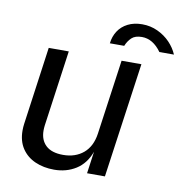

<svg xmlns="http://www.w3.org/2000/svg" viewBox="-80 -777 824 863"><g transform="rotate(10 332.0 -346.0)"><path d="M53 -139Q53 -155 55 -169L104.5 -525H196L147.5 -178.5Q146 -166.5 146 -155.5Q146 -112 172.5 -87.2Q199 -62.5 251 -62.5Q307 -62.5 343.8 -93.5Q380.5 -124.5 389 -183.5L437 -525H527.5L453.5 0H372L386 -100.5Q365.5 -44.5 322 -17.2Q278.5 10 223 10Q174.5 10 136 -7Q97.5 -24 75.2 -57.5Q53 -91 53 -139ZM664 -593H597.5Q559.5 -646 509 -646Q478 -646 462 -630.8Q446 -615.5 437 -593H371.5Q375 -624.5 391 -649.2Q407 -674 435 -688.2Q463 -702.5 500.5 -702.5Q538.5 -702.5 571.2 -687.2Q604 -672 627.8 -647.2Q651.5 -622.5 664 -593Z"/></g></svg>

Font: 1883 Sans
Style: Italic
Weight: 400
Italic angle: -8°
Designer: 1883 Sans project is a fork of Public Sans.
Version: Version 1.009